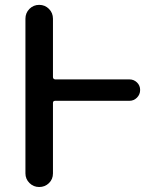

<svg xmlns="http://www.w3.org/2000/svg" viewBox="-20 -750 624 770"><path d="M82 -54.7V-674.8Q82 -698.2 98.1 -714.4Q114.3 -730.5 137.2 -730.5Q160.2 -730.5 176.3 -714.4Q192.4 -698.2 192.4 -674.8V-441.4Q192.4 -432.6 201.2 -431.6H499Q516.6 -431.6 529.3 -419.4Q542 -407.2 542 -389.2Q542 -371.1 529.3 -358.4Q516.6 -345.7 499 -345.7H201.2Q192.4 -345.7 192.4 -336.9V-54.7Q192.4 -31.2 176.3 -15.6Q160.2 0 137.2 0Q114.3 0 98.1 -16.1Q82 -32.2 82 -54.7Z"/></svg>

Font: Rounded Mgen+ 2p medium
Style: Regular
Weight: 500
Designer: [Source Han Sans]
Ryoko NISHIZUKA  (kana & ideographs); Paul D. Hunt (Latin, Greek & Cyrillic); Wenlong ZHANG  (bopomofo
Version: Version 1.059.20150602